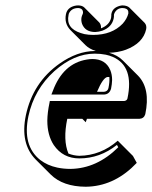

<svg xmlns="http://www.w3.org/2000/svg" viewBox="-20 -629 567 715"><path d="M524.4 -520.5Q513.2 -468.3 448.7 -443.8Q418.5 -433.1 386.2 -432.6Q418 -423.3 437.5 -403.8L494.1 -347.2Q541 -298.8 521 -203.6Q516.1 -187.5 499 -186.5H303.7Q302.2 -182.6 299.3 -173.8L286.6 -186.5H230.5Q213.9 -106.9 234.9 -57.1Q254.9 -49.3 275.4 -48.8Q355 -49.8 418.5 -105L475.1 -48.3L489.3 -22.5Q411.6 59.6 313 65.9Q305.7 66.4 299.3 66.4Q214.4 65.9 168.9 21L112.3 -35.6Q54.7 -94.7 76.2 -199.2Q102.1 -321.8 201.7 -392.1Q267.6 -438.5 332.5 -439Q335 -439 336.9 -439Q312.5 -446.8 298.3 -460.9L241.7 -517.6Q218.8 -542 225.6 -576.2Q230.5 -600.6 258.3 -607.4Q265.1 -608.9 271.5 -608.9Q286.1 -608.4 293.5 -601.6L350.1 -544.9Q357.4 -536.1 356 -523.4Q387.2 -535.6 393.6 -562Q394.5 -568.8 394.5 -570.8Q394 -573.7 395 -578.1Q399.4 -599.6 424.8 -606.9Q431.2 -608.9 436.5 -608.9Q453.6 -608.4 461.9 -600.6L518.6 -543.9Q526.9 -534.7 524.4 -520.5ZM387.2 -342.3Q383.3 -342.3 380.4 -342.3Q363.8 -340.3 341.3 -287.1H367.2Q380.9 -288.6 383.8 -300.8Q388.7 -324.2 387.2 -342.3ZM415.5 -89.4Q352.1 -39.1 275.4 -39.1Q214.4 -39.1 180.2 -88.9Q156.2 -125.5 156.2 -179.7Q156.7 -210.4 164.1 -245.1L165.5 -252.9H442.9Q452.6 -254.4 454.6 -262.2Q480 -381.8 400.4 -417Q387.7 -422.4 374 -425.3Q354.5 -429.2 332.5 -429.2Q255.9 -429.2 182.6 -364.3Q107.4 -296.4 85.9 -196.8Q62.5 -86.4 129.9 -33.2Q156.7 -12.7 193.4 -4.9Q216.8 0 242.7 0Q340.8 -1.5 420.4 -80.6ZM171.4 -276.9 176.8 -290.5Q214.8 -392.6 303.2 -407.2Q314.5 -409.2 323.7 -409.2Q373 -409.2 390.6 -368.2Q397.5 -351.6 397.5 -331.1Q397 -315.4 393.6 -298.8Q387.7 -277.8 367.2 -276.9ZM458 -579.1Q459.5 -594.7 444.8 -598.1Q440.4 -598.6 436.5 -599.1Q416.5 -599.1 406.7 -581.1Q405.3 -578.1 404.8 -576.2Q404.8 -575.2 404.3 -573.2V-572.3Q404.8 -566.9 403.3 -560.1Q396.5 -527.8 360.8 -514.6Q347.7 -510.3 334.5 -509.8Q297.4 -509.8 285.6 -540Q281.2 -552.7 283.7 -564.9Q285.2 -571.3 287.6 -575.7Q288.6 -577.6 289.1 -580.6Q290 -597.7 271.5 -599.1Q245.6 -599.1 236.3 -578.1Q235.4 -575.7 235.4 -573.7Q224.6 -523.9 280.8 -505.9Q288.1 -503.4 294.4 -502Q310.1 -499 326.7 -499Q397 -499 437 -541Q453.1 -559.1 458 -579.1Z"/></svg>

Font: Linux Biolinum Shadow O
Style: Italic
Weight: 400
Italic angle: -12°
Designer: Philipp H. Poll
Foundry: Philipp H. Poll
Version: Version 0.6.2